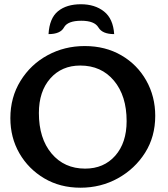

<svg xmlns="http://www.w3.org/2000/svg" viewBox="-20 -875 790 904"><path d="M358.9 8.8Q262.7 8.8 188.2 -35.4Q113.8 -79.6 71.3 -153.3Q28.8 -227.1 28.8 -318.8Q28.8 -417 76.7 -494.4Q124.5 -571.8 204.1 -615Q283.7 -658.2 378.9 -658.2Q476.1 -658.2 551 -614.7Q626 -571.3 668.5 -496.1Q710.9 -420.9 710.9 -329.6Q710.9 -231.4 663.1 -155.8Q615.2 -80.1 535.2 -35.6Q455.1 8.8 358.9 8.8ZM380.9 -81.1Q468.8 -81.1 522.5 -141.8Q576.2 -202.6 576.2 -304.7Q576.2 -423.8 516.6 -495.1Q457 -566.4 357.9 -566.4Q270.5 -566.4 216.8 -505.6Q163.1 -444.8 163.1 -342.8Q163.1 -223.1 222.9 -152.1Q282.7 -81.1 380.9 -81.1ZM360.8 -855Q426.8 -855 469.7 -821Q512.7 -787.1 517.6 -714.4Q461.9 -714.4 443.4 -745.8Q424.8 -777.3 362.8 -777.3Q298.3 -777.3 281.2 -745.8Q264.2 -714.4 208.5 -714.4Q212.9 -789.6 253.2 -822.3Q293.5 -855 360.8 -855Z"/></svg>

Font: ALMAS
Style: Bold
Weight: 700
Designer: ALMAS Font/ by Husham Jawad Kadhim, derived from the Bainsely font by/ Paul James MIller
Foundry: High-Logic / Made with FontCreator
Version: Version 1.411;September 19, 2021;FontCreator 14.0.0.2814 32-